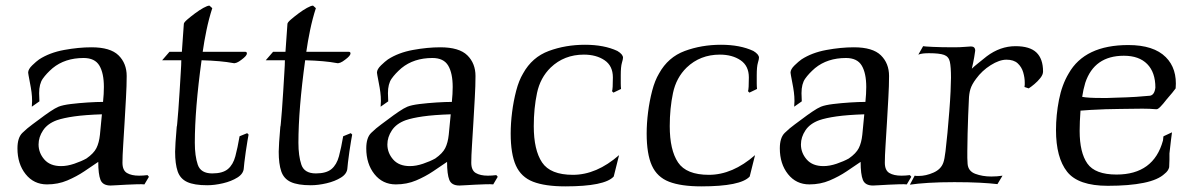

<svg xmlns="http://www.w3.org/2000/svg" viewBox="-20 -648 4239 682"><path d="M373 11Q345 11 337 -9Q329 -29 329 -73Q307 -58 279.5 -39.5Q252 -21 219 -7Q186 7 147 7Q100 7 71 -29.5Q42 -66 42 -121Q42 -159 59.5 -176Q77 -193 95 -206Q105 -213 122 -226Q139 -239 157.5 -251.5Q176 -264 188 -269Q203 -275 231.5 -278.5Q260 -282 291.5 -284Q323 -286 346 -286Q349 -315 349 -339Q349 -388 333 -415Q317 -442 277 -442Q211 -442 167 -406Q145 -387 132 -368.5Q119 -350 119 -317L120 -288L93 -269Q93 -274 93.5 -279.5Q94 -285 94 -289Q94 -305 92 -320.5Q90 -336 86 -356Q83 -373 81.5 -380Q80 -387 80 -390Q80 -402 94.5 -416Q109 -430 119 -437Q156 -461 207.5 -470.5Q259 -480 305 -480Q372 -480 401 -451.5Q430 -423 430 -378Q430 -344 427.5 -300.5Q425 -257 422.5 -213Q420 -169 417.5 -131.5Q415 -94 415 -70Q415 -43 431 -33.5Q447 -24 474 -24Q481 -24 488.5 -24.5Q496 -25 504 -26L509 -20L493 7Q485 6 467 6.5Q449 7 429 8Q409 9 393.5 10Q378 11 373 11ZM197 -58Q219 -58 244 -66.5Q269 -75 287 -85Q313 -103 322.5 -122Q332 -141 335 -169.5Q338 -198 342 -242Q282 -240 243.5 -234.5Q205 -229 182 -221Q149 -209 133 -185Q117 -161 117 -135Q117 -105 137.5 -81.5Q158 -58 197 -58Z M716 10Q670 10 645 -1.5Q620 -13 611 -39.5Q602 -66 602 -109Q602 -131 608 -201Q608 -193 609.5 -209.5Q611 -226 613.5 -257Q616 -288 618 -323.5Q620 -359 622 -389.5Q624 -420 624 -434H556L582 -464H626L633 -563Q633 -568 644.5 -578Q656 -588 672 -600Q688 -612 702.5 -620Q717 -628 724 -628L734 -619Q722 -582 713.5 -541Q705 -500 700 -464H851Q857 -464 857 -458Q857 -450 838 -436Q819 -421 808 -424Q787 -428 759 -430.5Q731 -433 696 -434Q672 -260 672 -141Q672 -94 682.5 -63Q693 -32 734 -32Q771 -32 789.5 -47.5Q808 -63 816 -93Q824 -123 831 -164L858 -175L863 -170Q862 -165 859 -147.5Q856 -130 853 -109Q850 -88 848 -71Q846 -54 846 -51Q845 -31 823.5 -17.5Q802 -4 772 3Q742 10 716 10Z M1084 10Q1038 10 1013 -1.5Q988 -13 979 -39.5Q970 -66 970 -109Q970 -131 976 -201Q976 -193 977.5 -209.5Q979 -226 981.5 -257Q984 -288 986 -323.5Q988 -359 990 -389.5Q992 -420 992 -434H924L950 -464H994L1001 -563Q1001 -568 1012.5 -578Q1024 -588 1040 -600Q1056 -612 1070.5 -620Q1085 -628 1092 -628L1102 -619Q1090 -582 1081.5 -541Q1073 -500 1068 -464H1219Q1225 -464 1225 -458Q1225 -450 1206 -436Q1187 -421 1176 -424Q1155 -428 1127 -430.5Q1099 -433 1064 -434Q1040 -260 1040 -141Q1040 -94 1050.5 -63Q1061 -32 1102 -32Q1139 -32 1157.5 -47.5Q1176 -63 1184 -93Q1192 -123 1199 -164L1226 -175L1231 -170Q1230 -165 1227 -147.5Q1224 -130 1221 -109Q1218 -88 1216 -71Q1214 -54 1214 -51Q1213 -31 1191.5 -17.5Q1170 -4 1140 3Q1110 10 1084 10Z M1612 11Q1584 11 1576 -9Q1568 -29 1568 -73Q1546 -58 1518.5 -39.5Q1491 -21 1458 -7Q1425 7 1386 7Q1339 7 1310 -29.5Q1281 -66 1281 -121Q1281 -159 1298.5 -176Q1316 -193 1334 -206Q1344 -213 1361 -226Q1378 -239 1396.5 -251.5Q1415 -264 1427 -269Q1442 -275 1470.5 -278.5Q1499 -282 1530.5 -284Q1562 -286 1585 -286Q1588 -315 1588 -339Q1588 -388 1572 -415Q1556 -442 1516 -442Q1450 -442 1406 -406Q1384 -387 1371 -368.5Q1358 -350 1358 -317L1359 -288L1332 -269Q1332 -274 1332.5 -279.5Q1333 -285 1333 -289Q1333 -305 1331 -320.5Q1329 -336 1325 -356Q1322 -373 1320.5 -380Q1319 -387 1319 -390Q1319 -402 1333.5 -416Q1348 -430 1358 -437Q1395 -461 1446.5 -470.5Q1498 -480 1544 -480Q1611 -480 1640 -451.5Q1669 -423 1669 -378Q1669 -344 1666.5 -300.5Q1664 -257 1661.5 -213Q1659 -169 1656.5 -131.5Q1654 -94 1654 -70Q1654 -43 1670 -33.5Q1686 -24 1713 -24Q1720 -24 1727.5 -24.5Q1735 -25 1743 -26L1748 -20L1732 7Q1724 6 1706 6.5Q1688 7 1668 8Q1648 9 1632.5 10Q1617 11 1612 11ZM1436 -58Q1458 -58 1483 -66.5Q1508 -75 1526 -85Q1552 -103 1561.5 -122Q1571 -141 1574 -169.5Q1577 -198 1581 -242Q1521 -240 1482.5 -234.5Q1444 -229 1421 -221Q1388 -209 1372 -185Q1356 -161 1356 -135Q1356 -105 1376.5 -81.5Q1397 -58 1436 -58Z M1988 14Q1916 14 1873.5 -2.5Q1831 -19 1812.5 -60Q1794 -101 1794 -174Q1794 -210 1799 -249.5Q1804 -289 1813.5 -325.5Q1823 -362 1838 -387Q1870 -445 1929.5 -467Q1989 -489 2058 -489Q2126 -489 2173 -467Q2193 -455 2193 -443Q2193 -438 2189 -424.5Q2185 -411 2185 -381Q2185 -362 2185 -351.5Q2185 -341 2186 -332L2159 -319L2154 -324Q2157 -332 2157 -373Q2157 -414 2127.5 -434Q2098 -454 2054 -454Q1984 -454 1936 -408Q1899 -372 1887.5 -317.5Q1876 -263 1876 -200Q1876 -115 1905.5 -71Q1935 -27 2015 -27Q2099 -27 2179 -97L2160 -21Q2128 14 1988 14Z M2471 14Q2399 14 2356.5 -2.5Q2314 -19 2295.5 -60Q2277 -101 2277 -174Q2277 -210 2282 -249.5Q2287 -289 2296.5 -325.5Q2306 -362 2321 -387Q2353 -445 2412.5 -467Q2472 -489 2541 -489Q2609 -489 2656 -467Q2676 -455 2676 -443Q2676 -438 2672 -424.5Q2668 -411 2668 -381Q2668 -362 2668 -351.5Q2668 -341 2669 -332L2642 -319L2637 -324Q2640 -332 2640 -373Q2640 -414 2610.5 -434Q2581 -454 2537 -454Q2467 -454 2419 -408Q2382 -372 2370.5 -317.5Q2359 -263 2359 -200Q2359 -115 2388.5 -71Q2418 -27 2498 -27Q2582 -27 2662 -97L2643 -21Q2611 14 2471 14Z M3081 11Q3053 11 3045 -9Q3037 -29 3037 -73Q3015 -58 2987.5 -39.5Q2960 -21 2927 -7Q2894 7 2855 7Q2808 7 2779 -29.5Q2750 -66 2750 -121Q2750 -159 2767.5 -176Q2785 -193 2803 -206Q2813 -213 2830 -226Q2847 -239 2865.5 -251.5Q2884 -264 2896 -269Q2911 -275 2939.5 -278.5Q2968 -282 2999.5 -284Q3031 -286 3054 -286Q3057 -315 3057 -339Q3057 -388 3041 -415Q3025 -442 2985 -442Q2919 -442 2875 -406Q2853 -387 2840 -368.5Q2827 -350 2827 -317L2828 -288L2801 -269Q2801 -274 2801.5 -279.5Q2802 -285 2802 -289Q2802 -305 2800 -320.5Q2798 -336 2794 -356Q2791 -373 2789.5 -380Q2788 -387 2788 -390Q2788 -402 2802.5 -416Q2817 -430 2827 -437Q2864 -461 2915.5 -470.5Q2967 -480 3013 -480Q3080 -480 3109 -451.5Q3138 -423 3138 -378Q3138 -344 3135.5 -300.5Q3133 -257 3130.5 -213Q3128 -169 3125.5 -131.5Q3123 -94 3123 -70Q3123 -43 3139 -33.5Q3155 -24 3182 -24Q3189 -24 3196.5 -24.5Q3204 -25 3212 -26L3217 -20L3201 7Q3193 6 3175 6.5Q3157 7 3137 8Q3117 9 3101.5 10Q3086 11 3081 11ZM2905 -58Q2927 -58 2952 -66.5Q2977 -75 2995 -85Q3021 -103 3030.5 -122Q3040 -141 3043 -169.5Q3046 -198 3050 -242Q2990 -240 2951.5 -234.5Q2913 -229 2890 -221Q2857 -209 2841 -185Q2825 -161 2825 -135Q2825 -105 2845.5 -81.5Q2866 -58 2905 -58Z M3212 8 3229 -24Q3232 -23 3235.5 -23Q3239 -23 3243 -23Q3269 -23 3296 -35Q3323 -47 3331 -71Q3335 -82 3338.5 -110.5Q3342 -139 3345.5 -176.5Q3349 -214 3352 -252.5Q3355 -291 3356.5 -323Q3358 -355 3358 -372Q3358 -410 3354 -428.5Q3350 -447 3333.5 -453Q3317 -459 3280 -459Q3268 -459 3259 -458Q3250 -457 3242 -454L3259 -484Q3262 -483 3292.5 -481.5Q3323 -480 3369 -480Q3390 -480 3407 -481.5Q3424 -483 3429 -483Q3444 -483 3444 -468Q3444 -465 3440.5 -445Q3437 -425 3432 -404Q3440 -412 3454.5 -423.5Q3469 -435 3485 -448Q3533 -484 3587 -484Q3638 -484 3661.5 -461.5Q3685 -439 3685 -394Q3685 -383 3675.5 -371Q3666 -359 3654 -349Q3642 -339 3634 -334L3619 -339Q3620 -343 3620 -347Q3620 -351 3620 -355Q3620 -372 3614.5 -391Q3609 -410 3595 -423Q3581 -436 3555 -436Q3530 -436 3499 -416.5Q3468 -397 3447 -368Q3432 -348 3427 -331.5Q3422 -315 3421.5 -293.5Q3421 -272 3419 -237Q3418 -206 3417 -173Q3416 -140 3416 -111Q3416 -98 3416 -87Q3416 -76 3417 -66Q3419 -40 3444.5 -30.5Q3470 -21 3501 -21Q3522 -21 3541 -24L3523 6Q3498 3 3460 1Q3422 -1 3370 -1Q3318 -1 3278 1.5Q3238 4 3212 8Z M3915 12Q3810 12 3770.5 -38Q3731 -88 3731 -186Q3731 -239 3741.5 -293Q3752 -347 3776 -387Q3833 -488 3988 -488Q4078 -488 4121 -445Q4162 -404 4156 -334Q4152 -328 4144 -318.5Q4136 -309 4124 -295Q4111 -278 4101.5 -268.5Q4092 -259 4087 -260Q4076 -261 4063.5 -261.5Q4051 -262 4038 -262Q4015 -262 3996 -261.5Q3977 -261 3957 -261Q3936 -261 3907 -260Q3878 -259 3853 -257.5Q3828 -256 3818 -255Q3815 -215 3815 -183Q3815 -106 3842.5 -67Q3870 -28 3946 -28Q4078 -28 4111 -149Q4112 -154 4112 -158Q4112 -162 4113 -164L4143 -178Q4142 -169 4139.5 -151Q4137 -133 4134 -103Q4134 -93 4134 -81Q4134 -69 4133 -54Q4130 -41 4117 -31Q4094 -9 4042.5 1.5Q3991 12 3915 12ZM3890 -300Q3901 -300 3914.5 -300Q3928 -300 3943 -301Q3985 -302 4015.5 -304Q4046 -306 4065 -308Q4081 -311 4084 -337Q4084 -391 4055 -420.5Q4026 -450 3972 -450Q3867 -450 3835 -354Q3831 -340 3828.5 -329Q3826 -318 3824 -304Q3834 -302 3850.5 -301Q3867 -300 3890 -300Z"/></svg>

Font: Luxurious Roman
Style: Regular
Weight: 400
Designer: Robert E. Leuschke
Foundry: Robert E. Leuschke
Version: Version 1.010; ttfautohint (v1.8.3)